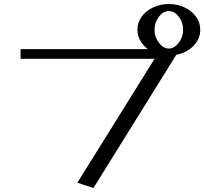

<svg xmlns="http://www.w3.org/2000/svg" viewBox="-20 -908 1014 953"><path d="M889 -760Q889 -724 867 -695.5Q845 -667 818 -667Q791 -667 769 -695.5Q747 -724 747 -760Q747 -797 768.5 -825Q790 -853 818 -853Q846 -853 867.5 -825Q889 -797 889 -760ZM855 -636Q907 -646 940.5 -680.5Q974 -715 974 -760Q974 -796 953 -825Q932 -854 896.5 -871Q861 -888 818 -888Q775 -888 739.5 -871Q704 -854 683 -825Q662 -796 662 -760Q662 -731 676 -706.5Q690 -682 714 -664H82V-616H747L364 -1L444 25Z"/></svg>

Font: LXGW Marker Gothic
Style: Regular
Weight: 400
Version: Version 1.001